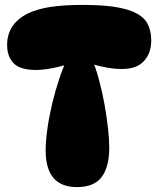

<svg xmlns="http://www.w3.org/2000/svg" viewBox="-20 -755 645 782"><path d="M315 -735Q387 -735 436 -728.5Q485 -722 518 -709Q564 -690 580 -660Q596 -630 596 -591Q596 -539 566.5 -506.5Q537 -474 477 -474Q448 -474 416 -479.5Q384 -485 349 -496L353 -520Q370 -479 383.5 -429Q397 -379 406 -328Q415 -277 420 -231.5Q425 -186 425 -154Q425 -76 394.5 -34.5Q364 7 293 7Q230 7 198 -30Q166 -67 166 -142Q166 -181 173 -230.5Q180 -280 192.5 -332.5Q205 -385 221 -433Q237 -481 254 -517L261 -496Q244 -489 219.5 -483Q195 -477 170.5 -473.5Q146 -470 127 -470Q63 -470 36 -497Q9 -524 9 -572Q9 -614 29.5 -646Q50 -678 93 -700Q130 -718 184 -726.5Q238 -735 315 -735Z"/></svg>

Font: DynaPuff SemiBold
Style: Regular
Weight: 600
Designer: Toshi Omagari, Jennifer Daniel
Foundry: Google Fonts
Version: Version 2.000